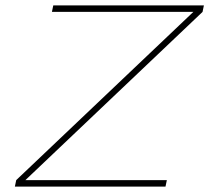

<svg xmlns="http://www.w3.org/2000/svg" viewBox="-20 -690 774 710"><path d="M734 -670H177L172 -646H695L40 -24L35 0H592L597 -24H74L729 -646Z"/></svg>

Font: LT Wave Thin
Style: Italic
Weight: 100
Designer: Daniel Lyons
Version: Version 2.5 (Glyphs App)